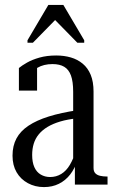

<svg xmlns="http://www.w3.org/2000/svg" viewBox="-20 -752 473 782"><path d="M295 -303 294 -270Q255 -266 225 -257Q195 -248 173.5 -235Q152 -222 138 -205Q124 -188 117.5 -167Q111 -146 111 -121Q111 -91 120 -71Q129 -51 146 -41Q163 -31 184 -31Q209 -31 229.5 -43.5Q250 -56 264.5 -80.5Q279 -105 289 -138L295 -99Q285 -66 266 -41.5Q247 -17 220 -3.5Q193 10 159 10Q123 10 93.5 -6Q64 -22 47.5 -50.5Q31 -79 31 -118Q31 -158 47 -188Q63 -218 96 -240Q129 -262 178.5 -277.5Q228 -293 295 -303ZM285 0V-93L278 -91V-378Q278 -420 269 -444.5Q260 -469 241.5 -480Q223 -491 194 -491Q158 -491 132.5 -476Q107 -461 90 -434Q91 -451 94.5 -461.5Q98 -472 103.5 -478Q109 -484 116.5 -486.5Q124 -489 131 -489V-383H57V-475Q69 -485 90 -497Q111 -509 141 -517.5Q171 -526 209 -526Q241 -526 268.5 -518Q296 -510 317 -492.5Q338 -475 349.5 -447Q361 -419 361 -379V-68Q361 -54 368 -46.5Q375 -39 387.5 -36Q400 -33 416 -33H418V0ZM238 -732H177L92 -588V-578H114L213 -679H196L295 -578H323V-588Z"/></svg>

Font: Roboto Serif 120pt ExtraCondensed
Style: Regular
Weight: 400
Width: 2
Designer: Greg Gazdowicz
Foundry: Commercial Type
Version: Version 1.008